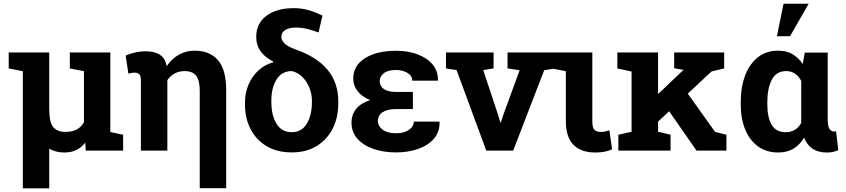

<svg xmlns="http://www.w3.org/2000/svg" viewBox="-20 -811 4555 1034"><path d="M103 203.1V-427.7L26.9 -442.4V-528.3H245.1V-225.6Q245.1 -152.8 266.8 -126.7Q288.6 -100.6 332.5 -100.6Q404.3 -100.6 432.1 -153.3V-427.7L356 -442.4V-528.3H574.2V-100.1L643.1 -85.4V0H441.9L439 -43Q398.4 10.3 327.6 10.3Q278.3 10.3 245.1 -10.7V203.1Z M1055.7 202.6V-323.2Q1055.7 -379.9 1035.6 -404.1Q1015.6 -428.2 975.1 -428.2Q944.3 -428.2 920.7 -415.3Q897 -402.3 881.3 -379.4V0H738.8V-380.4Q738.8 -402.3 730.2 -411.1Q721.7 -419.9 704.6 -419.9Q695.3 -419.9 689.5 -418.7Q683.6 -417.5 671.4 -414.6L656.7 -511.2Q675.3 -521 705.1 -527.8Q734.9 -534.7 764.6 -534.7Q858.4 -534.7 875 -465.8Q876 -463.4 876.7 -460.2Q877.4 -457 877.9 -454.6Q904.3 -494.1 942.9 -516.1Q981.4 -538.1 1028.8 -538.1Q1108.9 -538.1 1153.6 -487.3Q1198.2 -436.5 1198.2 -323.7V202.6Z M1551.3 9.8Q1473.1 9.8 1416.7 -23.4Q1360.4 -56.6 1329.8 -115Q1299.3 -173.3 1299.3 -249V-258.8Q1299.3 -312 1319.1 -356.9Q1338.9 -401.9 1372.8 -432.6Q1406.7 -463.4 1449.2 -474.6L1451.2 -480Q1407.7 -501.5 1383.8 -534.4Q1359.9 -567.4 1359.9 -612.3Q1359.9 -684.6 1414.3 -725.8Q1468.8 -767.1 1563 -767.1Q1603 -767.1 1639.2 -757.1Q1675.3 -747.1 1716.8 -726.6L1695.3 -636.2Q1668.9 -646.5 1637.2 -654.5Q1605.5 -662.6 1573.2 -662.6Q1536.1 -662.6 1515.6 -649.2Q1495.1 -635.7 1495.1 -612.3Q1495.1 -595.7 1511 -578.4Q1526.9 -561 1571.3 -544.9Q1686 -504.9 1743.9 -435.5Q1801.8 -366.2 1801.8 -264.6V-254.9Q1801.8 -177.2 1771.2 -117.7Q1740.7 -58.1 1684.6 -24.2Q1628.4 9.8 1551.3 9.8ZM1551.3 -99.1Q1604.5 -99.1 1632.1 -144.8Q1659.7 -190.4 1659.7 -260.7V-270.5Q1659.7 -306.2 1645.8 -339.8Q1631.8 -373.5 1607.4 -397.5Q1583 -421.4 1551.3 -428.2Q1497.6 -428.2 1469.5 -383.1Q1441.4 -337.9 1441.4 -270.5V-260.7Q1441.4 -190.4 1469 -144.8Q1496.6 -99.1 1551.3 -99.1Z M2113.3 9.8Q2043.9 9.8 1989.7 -9.5Q1935.5 -28.8 1904.3 -64.5Q1873 -100.1 1873 -149.4Q1873 -238.8 1973.1 -272Q1930.2 -289.6 1906.2 -319.6Q1882.3 -349.6 1882.3 -387.2Q1882.3 -458 1946 -497.8Q2009.8 -537.6 2112.3 -537.6Q2178.7 -537.6 2230.2 -517.8Q2281.7 -498 2310.8 -462.4Q2339.8 -426.8 2338.4 -379.4L2337.4 -376.5H2200.2Q2200.2 -402.8 2174.3 -418.5Q2148.4 -434.1 2112.3 -434.1Q2068.4 -434.1 2046.6 -416.3Q2024.9 -398.4 2024.9 -374Q2024.9 -346.7 2047.4 -331.3Q2069.8 -315.9 2112.3 -315.9H2203.6V-223.6H2112.3Q2065.4 -223.6 2040.3 -206.5Q2015.1 -189.5 2015.1 -159.2Q2015.1 -131.8 2040.8 -112.5Q2066.4 -93.3 2113.3 -93.3Q2155.3 -93.3 2181.9 -111.3Q2208.5 -129.4 2208.5 -156.2H2346.2L2347.2 -153.3Q2348.6 -100.6 2317.1 -64.2Q2285.6 -27.8 2231.9 -9Q2178.2 9.8 2113.3 9.8Z M2598.6 0 2439 -433.6 2381.8 -442.4V-528.3H2638.2V-442.9L2582.5 -433.1L2662.1 -193.4L2674.3 -152.3H2677.2L2690.9 -193.4L2778.3 -432.6L2713.4 -442.9V-528.3H2969.2V-442.4L2910.6 -432.6L2743.7 0Z M3185.5 10.3Q3108.9 10.3 3068.1 -31.5Q3027.3 -73.2 3027.3 -158.7V-427.7L2951.2 -442.4V-528.3H3169.9V-156.7Q3169.9 -125 3180.7 -112.8Q3191.4 -100.6 3214.4 -100.6Q3228.5 -100.6 3236.8 -102.3Q3245.1 -104 3261.7 -109.4L3276.4 -6.8Q3253.4 2.9 3232.9 6.6Q3212.4 10.3 3185.5 10.3Z M3310.1 0V-85.4L3381.3 -101.6V-425.8L3304.7 -442.4V-528.3H3523.9V-304.2L3659.2 -433.1L3660.6 -434.6L3610.8 -443.4V-528.3H3879.9V-442.4L3812 -426.3L3684.1 -306.6L3831.1 -100.6L3892.1 -85.4V0H3731L3583.5 -211.9L3523.9 -155.8V-101.6L3591.3 -85.4V0Z M4170.4 10.3Q4107.9 10.3 4062.7 -22.2Q4017.6 -54.7 3993.4 -113Q3969.2 -171.4 3969.2 -249.5V-259.8Q3969.2 -343.3 3993.4 -405.8Q4017.6 -468.3 4062.5 -503.2Q4107.4 -538.1 4170.4 -538.1Q4215.8 -538.1 4248 -519.3Q4280.3 -500.5 4303.2 -465.8L4314 -527.8H4437.5V-168.5Q4437.5 -131.8 4446.8 -117.2Q4456.1 -102.5 4472.2 -102.5Q4478.5 -102.5 4482.4 -104.5L4494.6 -2.4Q4478.5 4.9 4463.6 7.6Q4448.7 10.3 4432.6 10.3Q4341.3 10.3 4310.5 -69.8Q4287.1 -30.8 4253.2 -10.3Q4219.2 10.3 4170.4 10.3ZM4211.9 -99.1Q4266.6 -99.1 4294.9 -148.4V-375.5Q4266.1 -428.2 4213.9 -428.2Q4160.6 -428.2 4136.5 -381.6Q4112.3 -335 4112.3 -259.8V-249.5Q4112.3 -179.7 4135.5 -139.4Q4158.7 -99.1 4211.9 -99.1ZM4164.1 -616.2 4199.7 -791H4335L4234.9 -616.2Z"/></svg>

Font: Roboto Slab
Style: Bold
Weight: 700
Designer: Google
Version: Version 2.000; ttfautohint (v1.8.1.43-b0c9)